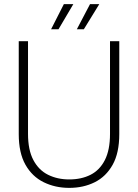

<svg xmlns="http://www.w3.org/2000/svg" viewBox="-20 -900 670 932"><path d="M316 12Q248 12 192 -15.5Q136 -43 103.5 -100.5Q71 -158 71 -249V-700H116V-250Q116 -172 142 -123Q168 -74 213.5 -51.5Q259 -29 316 -29Q375 -29 419.5 -51.5Q464 -74 489 -123Q514 -172 514 -250V-700H559V-249Q559 -158 527 -100.5Q495 -43 440 -15.5Q385 12 316 12ZM353 -758 417 -880H462L387 -758ZM228 -758 290 -880H336L264 -758Z"/></svg>

Font: DM Sans 10pt ExtraLight
Style: Regular
Weight: 250
Version: Version 4.004;gftools[0.9.30]